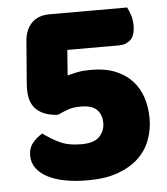

<svg xmlns="http://www.w3.org/2000/svg" viewBox="-48 -651 618 710"><g transform="rotate(-5 261.0 -296.0)"><path d="M250 16Q204 16 166.5 9Q129 2 102 -12Q75 -26 60 -46.5Q45 -67 45 -94Q45 -122 61 -141Q77 -160 97 -171Q125 -150 157 -134.5Q189 -119 238 -119Q285 -119 305 -140Q325 -161 325 -191Q325 -220 307.5 -239Q290 -258 247 -258Q220 -258 202 -252Q184 -246 161 -235Q112 -237 83.5 -261.5Q55 -286 55 -337Q55 -340 55 -344.5Q55 -349 56 -363L68 -515Q71 -558 95 -583Q119 -608 162 -608H450Q456 -597 462 -579Q468 -561 468 -541Q468 -503 451 -487Q434 -471 408 -471H216L209 -377Q228 -382 247.5 -386Q267 -390 297 -390Q349 -390 387 -374.5Q425 -359 449.5 -332Q474 -305 485.5 -269Q497 -233 497 -192Q497 -151 483 -113Q469 -75 439 -46.5Q409 -18 362.5 -1Q316 16 250 16Z"/></g></svg>

Font: Baloo Tammudu
Style: Regular
Weight: 400
Designer: Omkar Shende and Ek Type
Foundry: Ek Type
Version: Version 1.443;PS 1.000;hotconv 16.6.51;makeotf.lib2.5.65220;